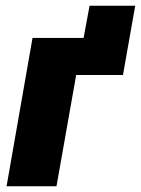

<svg xmlns="http://www.w3.org/2000/svg" viewBox="-20 -653 494 673"><path d="M3 0H178L247 -390H411L454 -633H294L273 -520H94Z"/></svg>

Font: Fixel Text 20240404 ExtraBold
Style: Italic
Weight: 800
Width: 4
Italic angle: -10°
Designer: AlfaBravo + MacPaw
Foundry: Kyrylo Tkachov, Marchela Mozhyna, Serhii Makarenko, Maria Weinstein, Zakhar Kryvoshyya
Version: Version 1.211;Glyphs 3.2 (3225)